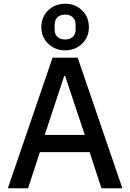

<svg xmlns="http://www.w3.org/2000/svg" viewBox="-20 -1006 696 1026"><path d="M201 -861Q201 -915 237.5 -950.5Q274 -986 328 -986Q382 -986 418.5 -950.5Q455 -915 455 -861Q455 -808 418.5 -772.5Q382 -737 328 -737Q274 -737 237.5 -772.5Q201 -808 201 -861ZM384 -848V-874Q384 -899 369 -913.5Q354 -928 328 -928Q302 -928 287 -913.5Q272 -899 272 -874V-848Q272 -823 287 -809Q302 -795 328 -795Q354 -795 369 -809Q384 -823 384 -848ZM22 0 261 -698H395L634 0H522L459 -193H193L130 0ZM219 -285H433L328 -600H323Z"/></svg>

Font: Anuphan Medium
Style: Regular
Weight: 500
Designer: Mike Abbink, Paul van der Laan, Pieter van Rosmalen, Mint Tantisuwanna
Foundry: Bold Monday; Cadson Demak
Version: Version 3.002;hotconv 1.0.109;makeotfexe 2.5.65596